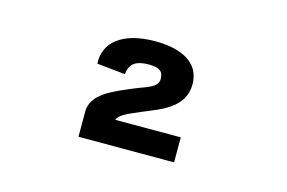

<svg xmlns="http://www.w3.org/2000/svg" viewBox="-50 -932 721 482"><g transform="rotate(15 310.0 -691.0)"><path d="M303.5 -831.5C217 -831.5 173.5 -793 177.5 -739.5L251 -732C253 -759 269 -771 303 -771C330.5 -771 341 -763 341 -743.5C341 -720 309.5 -715 282 -703C231 -681.5 179 -661.5 179 -615V-550H427.5V-615H257C262 -628 278.5 -635.5 315 -651C361.5 -670.5 421.5 -689.5 421.5 -751C421.5 -808 371 -831.5 303.5 -831.5Z"/></g></svg>

Font: Monaspace Argon ExtraBold
Style: Bold
Weight: 800
Designer: Riley Cran & the Lettermatic Team
Foundry: Lettermatic
Version: Version 1.000 (Monaspace Argon)